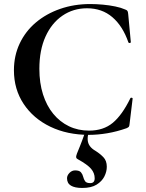

<svg xmlns="http://www.w3.org/2000/svg" viewBox="-20 -656 721 951"><path d="M427 -636Q457 -636 489.5 -633Q522 -630 551 -624Q580 -618 600 -609Q609 -606 611.5 -601.5Q614 -597 615 -586L628 -447Q628 -444 623 -443Q618 -442 616 -446Q588 -527 536.5 -571Q485 -615 411 -615Q343 -615 289.5 -578.5Q236 -542 205.5 -475Q175 -408 175 -315Q175 -245 193 -188.5Q211 -132 244 -92Q277 -52 322 -30.5Q367 -9 421 -9Q492 -9 538.5 -47.5Q585 -86 626 -170Q628 -173 632.5 -172Q637 -171 637 -168L622 -44Q621 -32 618.5 -28.5Q616 -25 607 -21Q559 -4 511.5 4Q464 12 421 12Q313 12 229 -28.5Q145 -69 97 -141.5Q49 -214 49 -308Q49 -380 77.5 -440.5Q106 -501 157.5 -544.5Q209 -588 278 -612Q347 -636 427 -636ZM418 2Q413 23 414.5 39Q416 55 425.5 68Q435 81 454 92Q475 105 492 122.5Q509 140 509 170Q509 194 497 218Q485 242 458.5 258.5Q432 275 387 275Q351 275 331.5 263.5Q312 252 312 227Q312 213 324 200.5Q336 188 352 188Q373 188 381 197.5Q389 207 392 219.5Q395 232 401.5 241.5Q408 251 427 251Q449 251 449 227Q449 201 431 180Q413 159 366 133Q359 130 357.5 124Q356 118 361 105Q371 81 376 68Q381 55 386.5 41Q392 27 401 1Z"/></svg>

Font: Cormorant Infant Light
Style: Regular
Weight: 300
Designer: Christian Thalmann (Catharsis Fonts)
Foundry: Catharsis Fonts
Version: Version 4.001